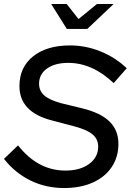

<svg xmlns="http://www.w3.org/2000/svg" viewBox="-25 -938 659 968"><path d="M298 10Q206 10 128.5 -28Q51 -66 -5 -137L66 -205Q166 -78 305 -78Q379 -78 424.5 -111.5Q470 -145 470 -199Q470 -237 441 -261Q412 -285 346 -302L236 -331Q73 -373 73 -504Q73 -599 142 -654Q211 -709 328 -709Q407 -709 481.5 -679Q556 -649 614 -594L548 -519Q441 -621 319 -621Q252 -621 212 -592.5Q172 -564 172 -516Q172 -480 198 -457Q224 -434 282 -418L389 -392Q483 -369 527.5 -325Q572 -281 572 -213Q572 -146 538 -95.5Q504 -45 442.5 -17.5Q381 10 298 10ZM312 -792 233 -918H311L371 -842L464 -918H548L415 -792Z"/></svg>

Font: Red Hat Display Medium
Style: Italic
Weight: 500
Italic angle: -12°
Designer: Pentagram, MCKL
Foundry: Pentagram, MCKL
Version: Version 1.023; ttfautohint (v1.8.3)